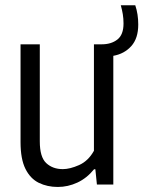

<svg xmlns="http://www.w3.org/2000/svg" viewBox="-20 -714 555 743"><path d="M203.5 9.5Q163 9.5 130.2 -6.5Q97.5 -22.5 78.5 -60.5Q59.5 -98.5 59.5 -164V-542.5H134V-167Q134 -106 159 -82.8Q184 -59.5 223 -59.5Q250.5 -59.5 286 -75.2Q321.5 -91 343.5 -130.5V-542.5H373.5Q410.5 -542.5 434.2 -561Q458 -579.5 458 -623Q458 -642.5 455.2 -659Q452.5 -675.5 447.5 -693.5H503.5Q515 -659.5 515 -619Q515 -565.5 488 -535.5Q461 -505.5 418.5 -498V0H355L349 -59H344Q316 -24.5 279.5 -7.5Q243 9.5 203.5 9.5Z"/></svg>

Font: Encode Sans Cnd
Style: Regular
Weight: 400
Width: 3
Designer: Multiple Designers
Foundry: Impallari Type
Version: Version 3.002; ttfautohint (v1.8.3) -l 8 -r 50 -G 200 -x 14 